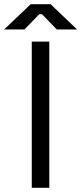

<svg xmlns="http://www.w3.org/2000/svg" viewBox="-72 -899 389 919"><path d="M80 0V-700H164V0ZM-52 -758 75 -879H170L297 -758H200L129 -831H116L45 -758Z"/></svg>

Font: Space Grotesk Light
Style: Regular
Weight: 400
Version: Version 2.000